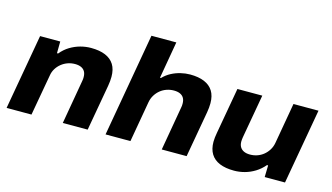

<svg xmlns="http://www.w3.org/2000/svg" viewBox="-84 -1005 2245 1297"><g transform="rotate(15 1038.0 -356.0)"><path d="M18 0 111 -527H252L251 -445H259Q286 -478 320 -498.5Q354 -519 391 -529Q428 -539 465 -539Q525 -539 565.5 -522Q606 -505 627 -471.5Q648 -438 648 -386Q648 -371 646.5 -355.5Q645 -340 642 -322L585 0H411L464 -305Q466 -313 466.5 -321Q467 -329 467 -335Q467 -359 458 -374.5Q449 -390 431.5 -398Q414 -406 389 -406Q362 -406 338 -397.5Q314 -389 294 -373Q274 -357 260.5 -335Q247 -313 243 -286L192 0Z M710 0 837 -724H1011L966 -465H973Q998 -491 1028.5 -507Q1059 -523 1092.5 -531Q1126 -539 1158 -539Q1217 -539 1257.5 -522Q1298 -505 1319 -471.5Q1340 -438 1340 -386Q1340 -371 1338.5 -355.5Q1337 -340 1334 -322L1277 0H1103L1156 -305Q1158 -313 1158.5 -320.5Q1159 -328 1159 -335Q1159 -359 1150 -374.5Q1141 -390 1123.5 -398Q1106 -406 1080 -406Q1054 -406 1029.5 -397.5Q1005 -389 985.5 -373Q966 -357 952.5 -335Q939 -313 934 -286L884 0Z M1611 12Q1551 12 1510 -5Q1469 -22 1448 -56Q1427 -90 1427 -141Q1427 -156 1429 -172Q1431 -188 1434 -205L1491 -527H1665L1611 -222Q1610 -214 1609 -206.5Q1608 -199 1608 -192Q1608 -168 1617.5 -152.5Q1627 -137 1644.5 -129Q1662 -121 1687 -121Q1714 -121 1738 -129.5Q1762 -138 1781.5 -154Q1801 -170 1814.5 -192Q1828 -214 1833 -241L1883 -527H2058L1965 0H1823L1825 -82H1817Q1790 -50 1756 -29Q1722 -8 1685 2Q1648 12 1611 12Z"/></g></svg>

Font: Archivo SemiExpanded ExtraBold
Style: Italic
Weight: 800
Width: 6
Italic angle: -10°
Designer: Hector Gatti
Foundry: Omnibus-Type
Version: Version 2.001